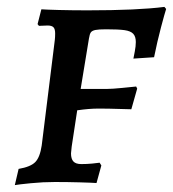

<svg xmlns="http://www.w3.org/2000/svg" viewBox="-20 -528 502 557"><path d="M186 -83Q186 -67 193 -59.5Q200 -52 216 -52Q232 -52 247.5 -53.5Q263 -55 269 -56L274 -48L260 3Q247 2 211 1Q175 0 139 0Q105 0 69.5 3.5Q34 7 23 9L34 -38Q69 -44 82.5 -58Q96 -72 101 -106L139 -412Q140 -420 140 -431Q140 -444 135 -449Q130 -454 118 -454L93 -453L89 -458L100 -501Q113 -500 151.5 -499Q190 -498 234 -498Q379 -498 457 -508L462 -502Q458 -490 447 -448.5Q436 -407 427 -362L367 -358Q368 -363 371 -378.5Q374 -394 374 -406Q374 -422 366.5 -430Q359 -438 341.5 -440.5Q324 -443 288 -443Q266 -443 256.5 -441Q247 -439 243.5 -434Q240 -429 238 -416L214 -270H290Q305 -270 335 -273Q365 -276 375 -277L378 -271L361 -211Q351 -211 323.5 -212Q296 -213 265 -213Q239 -213 204 -208L188 -103Q186 -87 186 -83Z"/></svg>

Font: Alegreya SC Medium
Style: Italic
Weight: 500
Italic angle: -7°
Designer: Juan Pablo del Peral
Foundry: Huerta Tipografica
Version: Version 2.007; ttfautohint (v1.6)